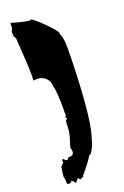

<svg xmlns="http://www.w3.org/2000/svg" viewBox="-182 -891 702 1083"><g transform="rotate(-20 169.0 -349.5)"><path d="M26.4 -762.2 25.4 -780.8V-787.1L34.2 -806.6Q34.2 -825.7 35.2 -836.9Q44.9 -834.5 69.3 -827.1Q120.6 -813 147.5 -812L152.8 -815.9Q176.3 -800.8 226.8 -750.2Q277.3 -699.7 277.3 -684.6L270 -690.4Q290 -666.5 290 -601.1Q290 -475.1 281 -331.5Q272 -188 254.9 -108.9Q254.4 -107.4 249.5 -89.4Q244.6 -71.3 242.9 -65.2Q241.2 -59.1 236.1 -43.2Q231 -27.3 227.1 -19.5Q215.3 4.9 204.1 16.1L203.6 17.1L199.7 14.6L174.8 52.2L133.3 104.5L123.5 115.2H130.4L103.5 127.9L93.8 115.2L74.7 137.7L55.7 116.7L44.4 128.9L25.4 127Q25.4 93.3 20.5 83Q20.5 70.3 24.4 48.1Q28.3 25.9 28.8 20L35.2 21Q33.2 8.8 45.4 9.8V-12.7H54.7L64.9 -1.5H74.7L84 -12.7Q105.5 -12.7 110.6 -18.8Q115.7 -24.9 116.5 -31.2Q117.2 -37.6 116.5 -41.5Q115.7 -45.4 113.8 -51.8Q111.8 -58.1 111.8 -58.6Q116.2 -73.7 122.1 -92.3Q127.9 -110.8 130.1 -118.7Q132.3 -126.5 134.8 -139.6Q138.7 -160.2 138.7 -183.6Q138.7 -207 141.8 -212.6Q145 -218.3 150.4 -218.3Q150.4 -229 143.1 -229.5L150.4 -240.7V-285.2Q150.4 -388.2 139.6 -418.9Q139.6 -452.6 113.8 -473.4Q87.9 -494.1 45.9 -486.3Q50.8 -522.5 40.5 -669.4L37.6 -709V-710.9L36.1 -741.2Q36.1 -745.6 31.2 -752.2Q26.4 -758.8 26.4 -762.2Z"/></g></svg>

Font: Butcherman Caps
Style: Regular
Weight: 400
Version: Version 001.003